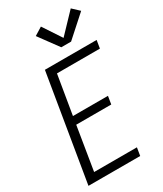

<svg xmlns="http://www.w3.org/2000/svg" viewBox="-238 -1065 981 1154"><g transform="rotate(-30 253.0 -488.5)"><path d="M18 0 140 -735H499L490 -680H192L147 -410H390L381 -355H138L89 -55H386L377 0ZM293 -803 194 -938 249 -972 333 -845 459 -977 506 -933 361 -803Z"/></g></svg>

Font: Iosevka SS04 Light
Style: Italic
Weight: 300
Italic angle: -9°
Monospace: yes
Designer: Belleve Invis
Foundry: Belleve Invis
Version: Version 19.0.0; ttfautohint (v1.8.4)